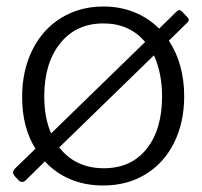

<svg xmlns="http://www.w3.org/2000/svg" viewBox="-20 -560 620 590"><path d="M560 -499Q560 -495 556 -491L499 -435Q546 -363 546 -264Q546 -184 515 -121.5Q484 -59 427.5 -24.5Q371 10 297 10Q242 10 196.5 -9Q151 -28 118 -64L58 -5Q54 -1 47 -1Q42 -1 38 -5L25 -19Q20 -26 20 -30Q20 -34 25 -41L89 -103Q48 -168 48 -262Q48 -343 79.5 -406.5Q111 -470 168 -505Q225 -540 298 -540Q349 -540 392.5 -522.5Q436 -505 469 -472L521 -523Q527 -529 531 -529Q535 -529 540 -524L556 -507Q560 -503 560 -499ZM137 -150 426 -431Q378 -488 298 -488Q214 -488 165 -427Q116 -366 116 -264Q116 -198 137 -150ZM453 -390 162 -107Q212 -43 299 -43Q383 -43 430.5 -102.5Q478 -162 478 -264Q478 -335 453 -390Z"/></svg>

Font: Libre Franklin Light
Style: Regular
Weight: 300
Designer: Pablo Impallari, Rodrigo Fuenzalida
Foundry: Impallari Type
Version: Version 1.002; ttfautohint (v1.5)